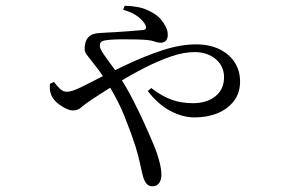

<svg xmlns="http://www.w3.org/2000/svg" viewBox="-20 -591 1040 679"><path d="M415.5 -556.5 421 -570.6Q470.7 -569.6 502.3 -555.1Q533.8 -540.6 548.1 -523.3Q559.7 -509.7 566.5 -496Q573.3 -482.3 573.3 -467.7Q573.3 -454 566.6 -446.9Q559.9 -439.9 548.1 -439.9Q538.2 -439.9 526.6 -444.1Q515.1 -448.3 500.7 -449.5Q486.8 -450.9 462.6 -451.5Q438.4 -452 412.2 -452Q386.1 -452 364.1 -449.9Q347.6 -448.5 340.3 -444.7Q333.1 -440.9 333.1 -428.5Q333.1 -419.5 344.7 -402Q356.4 -384.5 371.9 -364Q387.5 -343.5 399.5 -325Q427.1 -283 449.9 -238.5Q472.7 -194 491.4 -152.6Q510.1 -111.2 524.1 -77.7Q535.5 -50.9 543.1 -22Q550.8 6.9 550.8 27.1Q550.8 45.5 542.5 56.7Q534.2 67.9 518.8 67.9Q507.4 67.9 499.9 60.3Q492.3 52.7 486.6 36Q482.6 21.9 476.4 -7.5Q470.2 -36.9 459.3 -72.9Q445.2 -117.2 421.3 -177.3Q397.4 -237.4 359.9 -296.8Q342.8 -324.5 330.3 -341.5Q317.7 -358.4 306.5 -372.1Q295.3 -386.7 285.7 -399Q276.2 -411.2 280.7 -433Q283.6 -449.5 291.4 -458.1Q299.1 -466.7 309.3 -470.2Q319.5 -473.7 330.2 -474Q340.8 -474.3 349.7 -475.3Q392.4 -477.3 431.2 -480.3Q470 -483.3 485.5 -484.8Q501.5 -486.4 494.1 -502.8Q487.8 -516.1 468.8 -531.4Q449.8 -546.7 415.5 -556.5ZM170.8 -301.3Q180.2 -288.5 191.5 -277.5Q202.8 -266.6 215.8 -266.6Q228.6 -266.6 246.2 -273.6Q263.7 -280.7 282.9 -290.7Q354.5 -327.8 423.2 -360.3Q491.9 -392.8 555.3 -413.5Q618.6 -434.1 672.9 -434.1Q720.5 -434.1 755.7 -417.1Q791 -400 810 -370.4Q829 -340.7 829 -302.9Q829 -262.5 807.5 -234.2Q785.9 -205.8 749.9 -190.8Q713.8 -175.8 668.3 -175.8Q625.5 -175.8 582.2 -198.8Q538.8 -221.7 502.7 -269.1L514.9 -279.6Q552 -251.2 586 -238.7Q620.1 -226.1 662.4 -226.1Q711.2 -226.1 741.7 -250.5Q772.3 -274.9 772.3 -317.8Q772.3 -357.5 742.6 -382.2Q712.8 -406.8 668.7 -406.8Q630 -406.8 585.2 -391.5Q540.3 -376.1 492.4 -351.7Q444.4 -327.3 397 -298Q349.5 -268.6 305.5 -239.6Q279.6 -222.4 267.3 -211.4Q255 -200.4 238.2 -200.4Q222.1 -200.4 199.6 -214.5Q177.1 -228.6 166.7 -244.6Q160.4 -254.3 157.8 -265.7Q155.2 -277.1 156.5 -294.3Z"/></svg>

Font: Noto Serif SC
Style: Regular
Weight: 200
Designer: Ryoko NISHIZUKA 西塚涼子 (kana & ideographs); Frank Grießhammer (Latin, Greek & Cyrillic); Wenlong ZHANG 张文龙 (bopomofo); San
Foundry: Adobe
Version: Version 2.001;hotconv 1.1.0;makeotfexe 2.6.0